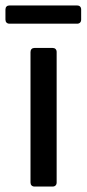

<svg xmlns="http://www.w3.org/2000/svg" viewBox="-45 -685 318 705"><path d="M67 -15V-494Q67 -501 71 -505Q75 -509 82 -509H148Q155 -509 159 -505Q163 -501 163 -494V-15Q163 -8 159 -4Q155 0 148 0H82Q75 0 71 -4Q67 -8 67 -15ZM-25 -613V-650Q-25 -657 -21 -661Q-17 -665 -10 -665H238Q245 -665 249 -661Q253 -657 253 -650V-613Q253 -606 249 -602Q245 -598 238 -598H-10Q-17 -598 -21 -602Q-25 -606 -25 -613Z"/></svg>

Font: Barlow_Medium_SS
Style: Regular
Weight: 500
Designer: Jeremy Tribby
Foundry: Jeremy Tribby
Version: Version 1.101 August 23, 2024